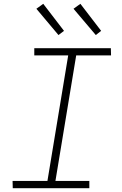

<svg xmlns="http://www.w3.org/2000/svg" viewBox="-20 -988 640 1008"><path d="M449 0H47L46 -38H229L338 -697H160V-735H562L563 -697H380L271 -38H449ZM483 -804 366 -942 402 -968 511 -826ZM287 -804 171 -942 207 -968 316 -826Z"/></svg>

Font: Iosevka XLt Ex Obl
Style: Regular
Weight: 200
Width: 7
Italic angle: -9°
Monospace: yes
Designer: Belleve Invis
Foundry: Belleve Invis
Version: Version 32.5.0; ttfautohint (v1.8.4)